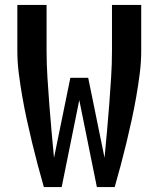

<svg xmlns="http://www.w3.org/2000/svg" viewBox="-20 -755 640 775"><path d="M157 0Q144 -45 132 -90.5Q120 -136 109 -181.5Q98 -227 88 -273Q78 -319 70 -365Q62 -411 56 -457.5Q50 -504 50 -551V-735H168V-551Q168 -497 171.5 -442.5Q175 -388 179 -334Q183 -280 188 -226Q193 -172 198 -118L264 -441H336L402 -118Q407 -172 412 -226Q417 -280 421 -334Q425 -388 428.5 -442.5Q432 -497 432 -551V-735H550V-551Q550 -504 544 -457.5Q538 -411 530 -365Q522 -319 512 -273Q502 -227 491 -181.5Q480 -136 468 -90.5Q456 -45 443 0H371L300 -351L229 0Z"/></svg>

Font: Iosevka Curly Extended
Style: Bold
Weight: 700
Width: 7
Monospace: yes
Designer: Belleve Invis
Foundry: Belleve Invis
Version: Version 11.1.0; ttfautohint (v1.8.3)